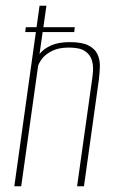

<svg xmlns="http://www.w3.org/2000/svg" viewBox="-20 -650 402 670"><path d="M30 0 118 -630H142L118 -462Q134 -481 159.5 -492Q185 -503 224 -503Q266 -503 288.5 -491.5Q311 -480 320 -461Q329 -442 328.5 -419Q328 -396 325 -372L273 0H249L300 -363Q303 -381 304.5 -402Q306 -423 300 -441.5Q294 -460 276 -472Q258 -484 220 -484Q185 -484 162 -472.5Q139 -461 127.5 -446Q116 -431 113 -420L54 0ZM68 -538 70 -555H241L239 -538Z"/></svg>

Font: Alumni Sans Thin Thin
Style: Italic
Weight: 250
Italic angle: -8°
Version: Version 1.016